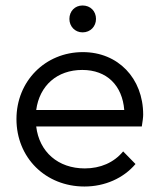

<svg xmlns="http://www.w3.org/2000/svg" viewBox="-20 -670 578 700"><path d="M288 10C362 10 430 -20 474 -72L429 -118C395 -77 346 -56 289 -56C192 -56 123 -116 112 -209H497C500 -228 502 -242 502 -252C502 -385 410 -480 282 -480C145 -480 40 -374 40 -236C40 -95 146 10 288 10ZM112 -269C124 -358 188 -415 280 -415C370 -415 426 -358 433 -269ZM233 -601C233 -574 253 -552 281 -552C310 -552 330 -574 330 -601C330 -629 310 -650 281 -650C253 -650 233 -629 233 -601Z"/></svg>

Font: MV Cash Light
Style: Regular
Weight: 300
Designer: Rodrigo Fuenzalida
Foundry: fragTYPE
Version: Version 1.100;Glyphs 3.1.2 (3151)